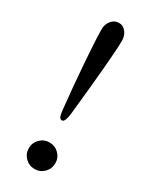

<svg xmlns="http://www.w3.org/2000/svg" viewBox="-176 -694 603 754"><g transform="rotate(30 125.0 -317.5)"><path d="M105 -244Q95 -336 87 -442.5Q79 -549 79 -594Q79 -616 92.5 -632.5Q106 -649 126 -649Q146 -649 158.5 -632.5Q171 -616 171 -594Q171 -527 141 -244Q139 -227 134.5 -216Q130 -205 123 -205Q115 -205 111 -213.5Q107 -222 105 -244ZM65 -46Q65 -71 82.5 -88.5Q100 -106 125 -106Q150 -106 167.5 -88.5Q185 -71 185 -46Q185 -21 167.5 -3.5Q150 14 125 14Q100 14 82.5 -3.5Q65 -21 65 -46Z"/></g></svg>

Font: EB Garamond
Style: Regular
Weight: 400
Designer: Georg Duffner and Octavio Pardo
Foundry: Georg Duffner
Version: Version 1.000; ttfautohint (v1.6)